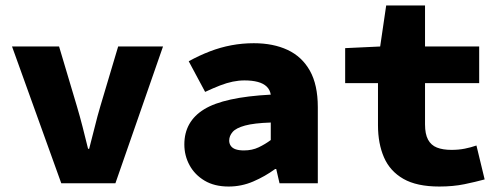

<svg xmlns="http://www.w3.org/2000/svg" viewBox="-20 -670 1840 702"><path d="M204 0 24 -500H196L261 -282Q272 -245 282 -206Q292 -167 302 -126H306Q317 -167 326.5 -206Q336 -245 347 -282L412 -500H576L402 0Z M816 12Q764 12 728 -9.5Q692 -31 673 -66Q654 -101 654 -142Q654 -226 726.5 -270.5Q799 -315 970 -324Q967 -342 955 -353.5Q943 -365 922.5 -370.5Q902 -376 874 -376Q853 -376 831 -371.5Q809 -367 784.5 -357.5Q760 -348 730 -334L670 -446Q708 -467 747 -482Q786 -497 826 -504.5Q866 -512 908 -512Q979 -512 1031.5 -487.5Q1084 -463 1113 -411.5Q1142 -360 1142 -278V0H1002L990 -52H986Q949 -25 906 -6.5Q863 12 816 12ZM872 -120Q902 -120 926 -131.5Q950 -143 970 -158V-222Q909 -220 876 -211Q843 -202 830.5 -187.5Q818 -173 818 -156Q818 -145 824 -136.5Q830 -128 842 -124Q854 -120 872 -120Z M1586 12Q1504 12 1455 -16Q1406 -44 1384 -94.5Q1362 -145 1362 -212V-366H1242V-494L1370 -500L1392 -650H1534V-500H1732V-366H1534V-215Q1534 -180 1545 -159.5Q1556 -139 1577.5 -130.5Q1599 -122 1631 -122Q1657 -122 1679.5 -126.5Q1702 -131 1722 -138L1752 -14Q1719 -5 1678 3.5Q1637 12 1586 12Z"/></svg>

Font: Source Code Pro ExtraLight Black
Style: Regular
Weight: 900
Monospace: yes
Version: Version 1.018;hotconv 1.0.116;makeotfexe 2.5.65601